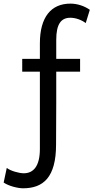

<svg xmlns="http://www.w3.org/2000/svg" viewBox="-113 -811 516 1061"><path d="M9.8 -415H107.4V12.2C107.4 108.4 70.8 146.5 18.6 146.5C-8.8 146.5 -54.2 133.3 -75.7 117.2L-92.8 197.8C-63.5 217.8 -13.2 229.5 14.2 229.5C125.5 229.5 196.8 169.9 196.8 -12.2C196.8 -64.5 197.8 -146.5 197.8 -241.2V-415H329.6V-485.8H197.8V-590.8C197.8 -679.2 225.1 -712.9 275.9 -712.9C304.2 -712.9 336.4 -701.7 360.8 -683.6L383.3 -756.8C353 -778.3 314 -791 275.9 -791C170.4 -791 107.4 -717.8 107.4 -571.3V-485.8H9.8Z"/></svg>

Font: Andika
Style: Regular
Weight: 400
Designer: Victor Gaultney, Annie Olsen, Julie Remington, Don Collingsworth, Eric Hays
Foundry: SIL International
Version: Version 1.000